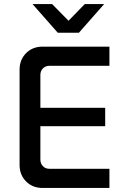

<svg xmlns="http://www.w3.org/2000/svg" viewBox="-20 -931 614 951"><path d="M191 0Q141 0 109 -32.5Q77 -65 77 -114V-586Q77 -635 109 -667.5Q141 -700 191 -700H522V-605H224Q205 -605 192.5 -592Q180 -579 180 -560V-140Q180 -121 192.5 -108Q205 -95 224 -95H522V0ZM128 -306V-397H501V-306ZM266 -769 141 -911H238L348 -799H291L400 -911H496L371 -769Z"/></svg>

Font: SUSE Medium
Style: Regular
Weight: 500
Designer: Rene Bieder
Foundry: SUSE
Version: Version 1.000